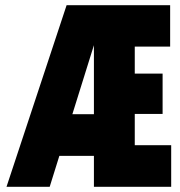

<svg xmlns="http://www.w3.org/2000/svg" viewBox="-20 -718 690 738"><path d="M5 0 236 -698H389L171 0ZM168 -119V-279H367V-119ZM341 0V-698H634V-539H498V-435H605V-280H498V-160H638V0Z"/></svg>

Font: Azeret Mono ExtraBold
Style: Regular
Weight: 800
Designer: Martin Vácha
Foundry: Displaay
Version: Version 1.002